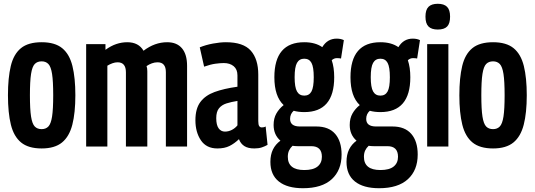

<svg xmlns="http://www.w3.org/2000/svg" viewBox="-20 -774 2823 1014"><path d="M22 -271Q22 -363 37 -425.5Q52 -488 90.5 -519.5Q129 -551 200 -551Q270 -551 308.5 -519.5Q347 -488 362.5 -425.5Q378 -363 378 -271Q378 -178 362 -115.5Q346 -53 307.5 -21.5Q269 10 200 10Q130 10 91.5 -21.5Q53 -53 37.5 -115.5Q22 -178 22 -271ZM138 -271Q138 -197 144 -158.5Q150 -120 163.5 -106Q177 -92 200 -92Q222 -92 235.5 -106Q249 -120 255 -158.5Q261 -197 261 -271Q261 -345 255 -383.5Q249 -422 235.5 -436Q222 -450 200 -450Q177 -450 163.5 -436Q150 -422 144 -383.5Q138 -345 138 -271Z M435 0V-541H537V-511Q566 -532 594.5 -541.5Q623 -551 652 -551Q712 -551 738 -506Q797 -551 863 -551Q914 -551 941 -519Q968 -487 968 -426V0H856V-393Q856 -445 812 -445Q797 -445 782 -439.5Q767 -434 754 -425Q758 -414 758 -398V0H645V-392Q645 -445 601 -445Q588 -445 574 -440Q560 -435 547 -427V0Z M1012 -139Q1012 -200 1038 -235Q1064 -270 1113 -288Q1162 -306 1234 -316V-376Q1234 -408 1214 -424.5Q1194 -441 1162 -441Q1144 -441 1118 -437.5Q1092 -434 1058 -422L1035 -524Q1067 -537 1105 -544Q1143 -551 1173 -551Q1265 -551 1304.5 -506.5Q1344 -462 1344 -380V-135Q1344 -115 1349 -108Q1354 -101 1362 -101Q1367 -101 1372.5 -102Q1378 -103 1383 -106L1393 -9Q1379 -1 1362.5 4.5Q1346 10 1323 10Q1290 10 1270.5 -2.5Q1251 -15 1242 -39Q1218 -16 1192 -3Q1166 10 1128 10Q1070 10 1041 -33Q1012 -76 1012 -139ZM1122 -150Q1122 -114 1134.5 -96.5Q1147 -79 1168 -79Q1187 -79 1204.5 -88Q1222 -97 1234 -112V-241Q1202 -236 1176.5 -228Q1151 -220 1136.5 -202Q1122 -184 1122 -150Z M1587 -182Q1556 -182 1531 -189Q1512 -172 1512 -146Q1512 -106 1564 -106H1651Q1716 -106 1750 -67Q1784 -28 1784 42Q1784 125 1732 172.5Q1680 220 1580 220Q1497 220 1452.5 184.5Q1408 149 1408 81Q1408 43 1421.5 15.5Q1435 -12 1461 -31Q1425 -62 1425 -114Q1425 -149 1439.5 -174.5Q1454 -200 1478 -219Q1429 -265 1429 -366Q1429 -551 1587 -551Q1645 -551 1682 -525Q1709 -570 1758 -570Q1780 -570 1796 -562L1781 -465Q1776 -466 1771 -466.5Q1766 -467 1759 -467Q1744 -467 1732 -456Q1745 -418 1745 -366Q1745 -182 1587 -182ZM1587 -269Q1613 -269 1625 -291Q1637 -313 1637 -366Q1637 -420 1625 -442Q1613 -464 1587 -464Q1561 -464 1548.5 -442Q1536 -420 1536 -366Q1536 -313 1548.5 -291Q1561 -269 1587 -269ZM1500 54Q1500 124 1587 124Q1634 124 1657 105.5Q1680 87 1680 54Q1680 -2 1624 -2H1552Q1538 -2 1525 -4Q1513 7 1506.5 21Q1500 35 1500 54Z M1989 -182Q1958 -182 1933 -189Q1914 -172 1914 -146Q1914 -106 1966 -106H2053Q2118 -106 2152 -67Q2186 -28 2186 42Q2186 125 2134 172.5Q2082 220 1982 220Q1899 220 1854.5 184.5Q1810 149 1810 81Q1810 43 1823.5 15.5Q1837 -12 1863 -31Q1827 -62 1827 -114Q1827 -149 1841.5 -174.5Q1856 -200 1880 -219Q1831 -265 1831 -366Q1831 -551 1989 -551Q2047 -551 2084 -525Q2111 -570 2160 -570Q2182 -570 2198 -562L2183 -465Q2178 -466 2173 -466.5Q2168 -467 2161 -467Q2146 -467 2134 -456Q2147 -418 2147 -366Q2147 -182 1989 -182ZM1989 -269Q2015 -269 2027 -291Q2039 -313 2039 -366Q2039 -420 2027 -442Q2015 -464 1989 -464Q1963 -464 1950.5 -442Q1938 -420 1938 -366Q1938 -313 1950.5 -291Q1963 -269 1989 -269ZM1902 54Q1902 124 1989 124Q2036 124 2059 105.5Q2082 87 2082 54Q2082 -2 2026 -2H1954Q1940 -2 1927 -4Q1915 7 1908.5 21Q1902 35 1902 54Z M2292 -618Q2259 -618 2243 -634Q2227 -650 2227 -686Q2227 -722 2243 -738Q2259 -754 2292 -754Q2325 -754 2341 -738Q2357 -722 2357 -686Q2357 -650 2341.5 -634Q2326 -618 2292 -618ZM2236 0V-541H2348V0Z M2406 -271Q2406 -363 2421 -425.5Q2436 -488 2474.5 -519.5Q2513 -551 2584 -551Q2654 -551 2692.5 -519.5Q2731 -488 2746.5 -425.5Q2762 -363 2762 -271Q2762 -178 2746 -115.5Q2730 -53 2691.5 -21.5Q2653 10 2584 10Q2514 10 2475.5 -21.5Q2437 -53 2421.5 -115.5Q2406 -178 2406 -271ZM2522 -271Q2522 -197 2528 -158.5Q2534 -120 2547.5 -106Q2561 -92 2584 -92Q2606 -92 2619.5 -106Q2633 -120 2639 -158.5Q2645 -197 2645 -271Q2645 -345 2639 -383.5Q2633 -422 2619.5 -436Q2606 -450 2584 -450Q2561 -450 2547.5 -436Q2534 -422 2528 -383.5Q2522 -345 2522 -271Z"/></svg>

Font: Georama Condensed SemiBold
Style: Regular
Weight: 600
Width: 3
Designer: Jean-Baptiste Levee
Foundry: Production Type
Version: Version 1.000